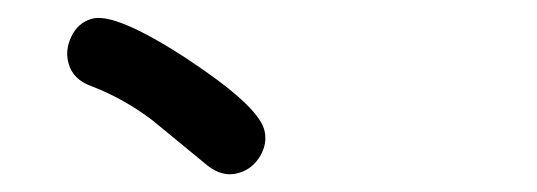

<svg xmlns="http://www.w3.org/2000/svg" viewBox="-20 -789 596 213"><path d="M272.9 -646Q277.3 -630.9 268.8 -616.2Q260.3 -601.6 245.1 -597.2Q227.1 -591.8 210 -605.5L149.4 -655.3Q118.2 -679.2 81.5 -693.4Q61 -700.7 56.2 -718.3Q51.8 -732.9 59.1 -748.3Q66.4 -763.7 81.5 -768.1Q107.4 -775.9 187 -724.1Q264.6 -672.9 272.9 -646Z"/></svg>

Font: TUNJUNG BIRU
Style: Regular
Weight: 400
Designer: R.S. Wihananto
Foundry: R.S. Wihananto
Version: Version 2.0.1